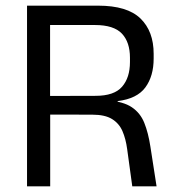

<svg xmlns="http://www.w3.org/2000/svg" viewBox="-20 -659 615 679"><path d="M447.8 0 429.8 -131.1Q424.9 -168.1 413 -195.4Q401.2 -222.6 376.2 -238Q351.3 -253.5 306.2 -253.5L132.4 -253.9V-319.6L318.2 -320.1Q383.7 -320.1 411.6 -352.2Q439.6 -384.3 439.6 -439.8V-455Q439.6 -509.9 411 -540.2Q382.3 -570.5 315.9 -570.5H130.2V-639H327.1Q429.8 -639 476.6 -593.8Q523.4 -548.5 523.4 -468.9V-451.9Q523.4 -389.7 494 -349.8Q464.6 -309.9 396.1 -301.5L395.8 -291.5L360.6 -304Q415.9 -300.1 446.1 -279.8Q476.3 -259.5 490.3 -224.5Q504.4 -189.4 511.9 -140.3L533.7 0ZM75.6 0V-639H157.1V-297.3L157.5 -266.1V0Z"/></svg>

Font: Anek Gujarati Medium
Style: Regular
Weight: 500
Designer: Mrunmayee Ghaisas (Gujarati), Yesha Goshar (Latin)
Foundry: Ek Type
Version: Version 1.003